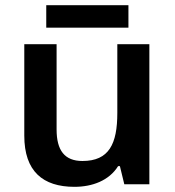

<svg xmlns="http://www.w3.org/2000/svg" viewBox="-20 -713 676 743"><path d="M477 -693H159V-606H477ZM558 -542H434V-276C434 -156 402 -90 299 -90C230 -90 199 -131 199 -212V-542H74V-188C74 -50 146 10 268 10C337 10 402 -14 437 -70H444L461 0H558Z"/></svg>

Font: Noto Sans Syriac SemiBold
Style: Regular
Weight: 600
Designer: Patrick Giasson and the Monotype Design Team
Foundry: Monotype Imaging Inc.
Version: Version 3.000